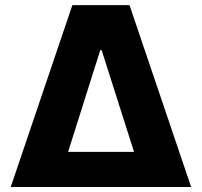

<svg xmlns="http://www.w3.org/2000/svg" viewBox="-20 -748 808 768"><path d="M22.9 0H744.6L498 -727.5H269.5ZM252.4 -140.6 380.9 -546.9H386.7L516.1 -140.6Z"/></svg>

Font: Inter ExtraBold
Style: Regular
Weight: 800
Designer: Rasmus Andersson
Foundry: rsms
Version: Version 4.001;git-9221beed3